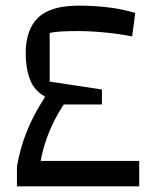

<svg xmlns="http://www.w3.org/2000/svg" viewBox="-20 -660 543 680"><path d="M40 0V-70Q50 -131 74 -192Q98 -253 138 -314H222Q182 -258 158 -202Q134 -146 124 -90H473V0ZM167 -290 138 -314V-319Q101 -339 86 -379Q71 -419 71 -471Q71 -555 115 -597.5Q159 -640 259 -640Q315 -640 366.5 -633.5Q418 -627 459 -614L448 -531Q404 -540 351.5 -545Q299 -550 255 -550Q223 -550 196.5 -548.5Q170 -547 156 -543V-371L341 -343V-290Z"/></svg>

Font: Changa ExtraLight
Style: Regular
Weight: 400
Version: Version 3.002; ttfautohint (v1.8.2)